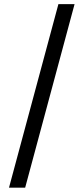

<svg xmlns="http://www.w3.org/2000/svg" viewBox="-20 -781 397 911"><path d="M333.8 -761.4 99.4 109.4H22.7L257.1 -761.4Z"/></svg>

Font: Inter P
Style: Regular
Weight: 400
Designer: Rasmus Andersson
Foundry: rsms
Version: Version 3.018;git-588b23468